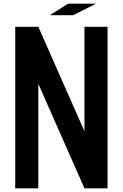

<svg xmlns="http://www.w3.org/2000/svg" viewBox="-20 -1020 665 1040"><path d="M250 -937.5 348.6 -1000H500L376 -937.5ZM437.5 -309.1V-875H562.5V0H437.5L187.5 -565.9V0H62.5V-875H187.5Z"/></svg>

Font: Oldtimer
Style: Regular
Weight: 400
Designer: GGBotNet
Foundry: GGBotNet
Version: 1.00